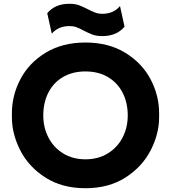

<svg xmlns="http://www.w3.org/2000/svg" viewBox="-20 -977 904 1016"><path d="M43 -356V-378Q43 -472 88 -558Q133 -644 221.5 -698Q310 -752 432 -752Q554 -752 642.5 -698Q731 -644 776.5 -558Q822 -472 822 -378V-356Q822 -269 777.5 -182Q733 -95 644.5 -38Q556 19 432 19Q308 19 219.5 -38Q131 -95 87 -182Q43 -269 43 -356ZM656 -366Q656 -434 628.5 -487Q601 -540 550.5 -569.5Q500 -599 432 -599Q364 -599 313.5 -569.5Q263 -540 236 -487Q209 -434 209 -366Q209 -302 236.5 -249Q264 -196 314.5 -165Q365 -134 432 -134Q499 -134 550 -165Q601 -196 628.5 -249Q656 -302 656 -366ZM423 -815Q399 -828 383.5 -833.5Q368 -839 347 -839Q289 -839 254 -799L230 -907Q271 -957 347 -957Q377 -957 397.5 -949.5Q418 -942 445 -928Q469 -916 485 -910Q501 -904 522 -904Q581 -904 615 -945L639 -836Q598 -786 521 -786Q491 -786 470.5 -793.5Q450 -801 423 -815Z"/></svg>

Font: Sora-SIA
Style: Bold
Weight: 700
Designer: Jonathan Barnbrook, Julián Moncada
Foundry: Barnbrook Fonts
Version: Version 2.000